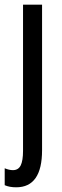

<svg xmlns="http://www.w3.org/2000/svg" viewBox="-33 -557 264 817"><path d="M36 240Q7 240 -13 231V159Q6 167 22 167Q45 167 55 147Q65 127 65 85V-537H146V82Q146 240 36 240Z"/></svg>

Font: Noto Sans Georgian ExtraCondensed
Style: Regular
Weight: 400
Width: 2
Designer: Monotype Design Team, Akaki Razmadze
Foundry: Google LLC
Version: Version 2.005; ttfautohint (v1.8.4.7-5d5b)